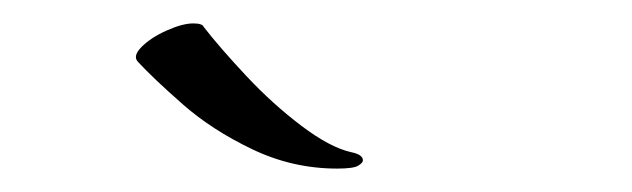

<svg xmlns="http://www.w3.org/2000/svg" viewBox="-20 -490 540 164"><path d="M268 -346Q230 -346 195.5 -362.5Q161 -379 136 -401Q111 -423 98 -437Q93 -442 101 -450Q109 -458 122.5 -464Q136 -470 145 -470Q153 -470 154 -467Q168 -449 190.5 -425Q213 -401 237.5 -382.5Q262 -364 280 -360Q290 -358 290 -353Q290 -351 286 -348.5Q282 -346 268 -346Z"/></svg>

Font: Arizonia
Style: Regular
Weight: 400
Designer: Robert E. Leuschke
Foundry: Robert E. Leuschke
Version: Version 1.010; ttfautohint (v1.8.4.7-5d5b)